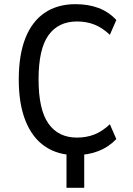

<svg xmlns="http://www.w3.org/2000/svg" viewBox="-20 -734 639 921"><path d="M299 167V-36H384V167ZM342 10Q257 10 196 -31.5Q135 -73 102.5 -154Q70 -235 70 -352Q70 -471 102 -551.5Q134 -632 195 -673Q256 -714 342 -714Q404 -714 453 -695.5Q502 -677 538 -638L507 -567Q471 -601 433 -616Q395 -631 349 -631Q260 -631 212.5 -565Q165 -499 165 -353Q165 -208 212.5 -141Q260 -74 349 -74Q395 -74 433 -89Q471 -104 507 -138L538 -67Q502 -29 452.5 -9.5Q403 10 342 10Z"/></svg>

Font: Nunito Sans 7pt Condensed Medium
Style: Regular
Weight: 500
Width: 3
Designer: Vernon Adams
Foundry: Vernon Adams
Version: Version 3.101;gftools[0.9.27]